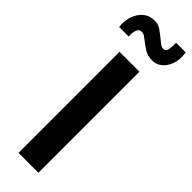

<svg xmlns="http://www.w3.org/2000/svg" viewBox="-324 -984 989 989"><g transform="rotate(45 170.5 -489.0)"><path d="M95 -736H240V0H95ZM246 -823Q212 -823 189 -837.5Q166 -852 147 -867Q136 -876 125.5 -883Q115 -890 103 -890Q83 -890 76.5 -868.5Q70 -847 73 -825H3Q-2 -864 9.5 -899Q21 -934 46.5 -956Q72 -978 111 -978Q136 -978 156 -964Q176 -950 193 -936Q207 -924 219 -915Q231 -906 243 -906Q262 -906 265.5 -928.5Q269 -951 268 -975H338Q345 -932 334 -897.5Q323 -863 299.5 -843Q276 -823 246 -823Z"/></g></svg>

Font: Reem Kufi Fun
Style: Regular
Weight: 400
Designer: Khaled Hosny
Version: Version 1.005